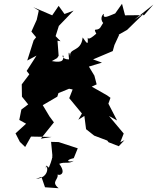

<svg xmlns="http://www.w3.org/2000/svg" viewBox="-20 -752 831 1015"><path d="M335 -285 364 -279 346 -233 413 -152 394 -119 426 -139 435 -69 478 -35 547 -9 554 0 608 21 638 -11 616 0 634 -46 556 -139 599 -115 553 -204 564 -235 546 -248 465 -294 491 -306 479 -352 450 -400 519 -421 472 -438 576 -482 585 -514 609 -566 608 -569 652 -594 741 -681 689 -647 791 -728 742 -672 641 -671 625 -732 589 -681C549 -665 523 -650 529 -679C520 -675 502 -645 537 -620C528 -646 529 -634 510 -606C492 -584 470 -610 489 -574C443 -533 446 -553 444 -553C446 -512 442 -519 417 -554C409 -475 344 -501 351 -453C348 -474 339 -492 345 -438C304 -437 308 -468 316 -456C313 -440 320 -417 254 -429L282 -445L290 -457L284 -537L300 -534L274 -561L291 -615L369 -696L321 -678L290 -721L256 -671L156 -714L185 -696L174 -647L146 -585L171 -555L158 -539L124 -432L173 -458L121 -377L135 -359L95 -306L96 -241L129 -200L93 -173L82 -118L118 -98L62 -47L85 -2L113 25L144 -30L252 -28L196 -19L265 -105L242 -136L206 -196L283 -241L289 -260L348 -284ZM199 183 218 238 290 243C244 205 298 199 282 161C272 181 343 180 293 114C325 101 342 117 370 98C342 108 320 95 370 84L391 32L290 -1L250 -2L258 81C247 68 272 53 238 135C220 107 222 168 223 123C234 126 241 187 170 194Z"/></svg>

Font: Asimov Aggro
Style: It
Weight: 500
Designer: Google
Version: Version 2.000980; 2014